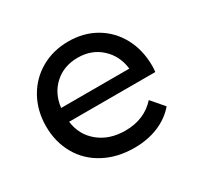

<svg xmlns="http://www.w3.org/2000/svg" viewBox="-122 -679 855 829"><g transform="rotate(-30 306.0 -264.5)"><path d="M42 -265.1Q42 -342.3 76.4 -404.1Q110.8 -465.8 171.4 -500.5Q231.9 -535.2 308.1 -535.2Q384.3 -535.2 443.6 -500.5Q502.9 -465.8 536.4 -403.8Q569.8 -341.8 569.8 -262.2Q569.8 -251 567.9 -232.9H138.2Q147 -163.1 199.5 -120.6Q252 -78.1 330.1 -78.1Q425.3 -78.1 482.9 -142.1L536.1 -80.1Q500 -38.1 446.5 -16.1Q393.1 5.9 327.1 5.9Q243.2 5.9 178 -28.6Q112.8 -63 77.4 -125Q42 -187 42 -265.1ZM138.2 -301.8H478Q470.2 -368.7 423.6 -411.4Q377 -454.1 308.1 -454.1Q238.8 -454.1 192.4 -412.1Q146 -370.1 138.2 -301.8Z"/></g></svg>

Font: Montserrat Medium
Style: Regular
Weight: 500
Designer: Julieta Ulanovsky
Foundry: Julieta Ulanovsky
Version: Version 7.200